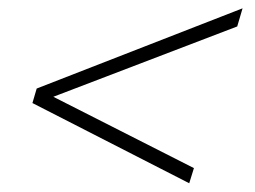

<svg xmlns="http://www.w3.org/2000/svg" viewBox="-20 -472 598 450"><path d="M91.5 -240 94.5 -250.5 434.5 -78 423.5 -42.5 56 -230.5 66 -264.5 548.5 -452.5 536 -410Z"/></svg>

Font: Newsreader 60pt
Style: Italic
Weight: 400
Italic angle: -17°
Designer: Hugues Gentile
Foundry: Production Type
Version: Version 1.003